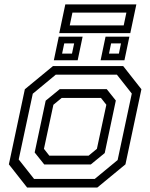

<svg xmlns="http://www.w3.org/2000/svg" viewBox="-20 -834 668 854"><path d="M100.5 0 19.5 -103 90.5 -437 215.5 -540H528L609 -437L538 -103L413 0ZM131.5 -38.2H401.5L503.2 -122.2L566.2 -417.8L500 -501.8H228L125.8 -417.2L63.2 -124.8ZM176.8 -102.5 134.2 -155.8 183.2 -386.2 245.8 -437.5H454.8L495.2 -386.8L445.8 -153.2L383.8 -102.5ZM199.5 -141.5H374L411 -172L453 -368L429 -398.5H254.5L217.5 -368L175.5 -172ZM427.5 -566 449.5 -671H555.5L533.5 -566ZM219.5 -566 241.5 -671H347.5L325.5 -566ZM256.2 -595.5H300.2L309.8 -641H265.8ZM464.8 -595.5H508.8L518.2 -641H474.2ZM243.5 -686.5 270.5 -814.5H586.5L559.5 -686.5ZM290.2 -721H530.2L542.2 -778H302.2Z"/></svg>

Font: Tourney Thin
Style: Italic
Weight: 100
Italic angle: -12°
Designer: Tyler Finck
Foundry: Etcetera Type Co
Version: Version 1.015